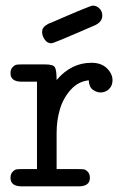

<svg xmlns="http://www.w3.org/2000/svg" viewBox="-20 -659 448 679"><path d="M17.1 -29.8Q17.1 -43.9 24.7 -51.5Q32.2 -59.1 38.6 -60.1Q44.9 -61 57.1 -61H110.8V-370.1H57.1Q17.1 -370.1 17.1 -399.9Q17.1 -414.1 24.7 -421.6Q32.2 -429.2 38.6 -430.2Q44.9 -431.2 57.1 -431.2H140.1Q168 -431.2 174.1 -421.1Q180.2 -411.1 180.2 -376Q231.9 -437 303.2 -437Q338.4 -437 358.2 -417.5Q377.9 -397.9 377.9 -375Q377.9 -356 365.5 -344Q353 -332 335.9 -332Q321.8 -332 308.3 -341.6Q294.9 -351.1 293.9 -375Q256.8 -371.1 230.5 -342Q204.1 -313 192.1 -273.4Q180.2 -233.9 180.2 -188V-61H257.8Q270 -61 276.6 -60.1Q283.2 -59.1 290.5 -51.5Q297.9 -43.9 297.9 -29.8Q297.9 0 257.8 0H57.1Q17.1 0 17.1 -29.8ZM128.9 -545.9Q128.9 -549.8 129.9 -554Q130.9 -558.1 133.5 -561Q136.2 -564 137.7 -565.9Q139.2 -567.9 143.1 -569.8Q147 -571.8 147.9 -573Q148.9 -574.2 153.8 -576.2L159.2 -578.1Q299.3 -639.2 308.1 -639.2Q321.3 -639.2 331.5 -629.2Q341.8 -619.1 341.8 -604Q341.8 -580.1 312 -567.9Q169.9 -505.9 162.1 -505.9Q147 -505.9 137.9 -519.3Q128.9 -532.7 128.9 -545.9Z"/></svg>

Font: CMU Typewriter Text Variable Width
Style: Medium
Weight: 500
Version: Version 0.7.0